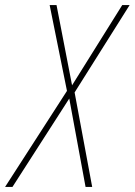

<svg xmlns="http://www.w3.org/2000/svg" viewBox="-78 -734 529 754"><path d="M-58 0H-29L194 -347L258 0H284L215 -371L431 -714H402L205 -399L144 -714H117L185 -377Z"/></svg>

Font: Noto Sans Condensed Thin
Style: Italic
Weight: 100
Width: 3
Italic angle: -12°
Designer: Monotype Design Team
Foundry: Monotype Imaging Inc.
Version: Version 2.013